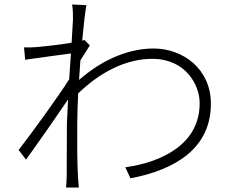

<svg xmlns="http://www.w3.org/2000/svg" viewBox="-20 -804 1040 855"><path d="M305 -719 299 -614C244 -604 173 -597 139 -594C122 -593 105 -592 87 -593L92 -538C159 -548 254 -560 296 -566L288 -451C242 -377 118 -207 63 -136L96 -93C154 -174 231 -284 283 -361L278 -256C278 -156 277 -115 277 -19C277 -3 275 21 274 31H331C330 15 328 -3 327 -20C323 -107 324 -154 324 -251C324 -291 326 -339 328 -388C422 -479 537 -542 658 -542C809 -542 869 -423 869 -346C871 -165 704 -82 538 -59L561 -10C762 -48 921 -145 919 -345C918 -497 795 -588 664 -588C566 -588 447 -549 332 -448L338 -535L380 -602L356 -626L346 -623C353 -699 360 -759 365 -781L301 -784C305 -762 305 -738 305 -719Z"/></svg>

Font: Noto Sans CJK SC Light
Style: Regular
Weight: 300
Designer: Ryoko NISHIZUKA 西塚涼子 (kana, bopomofo & ideographs); Paul D. Hunt (Latin, Greek & Cyrillic); Sandoll Communications 산돌커뮤니
Foundry: Adobe
Version: Version 2.004;hotconv 1.0.118;makeotfexe 2.5.65603